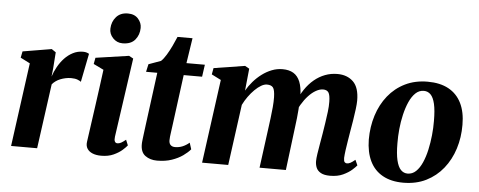

<svg xmlns="http://www.w3.org/2000/svg" viewBox="-52 -919 2658 1065"><g transform="rotate(5 1277.0 -387.0)"><path d="M38.5 0 102 -465.5 49 -492.5 56 -528 216.5 -555 240 -539 233.5 -448.5 228.5 -403Q237.5 -431 252.8 -458.2Q268 -485.5 288.5 -507.2Q309 -529 334.8 -542.2Q360.5 -555.5 390.5 -555.5Q403 -555.5 411.8 -552.5Q420.5 -549.5 424.5 -546.5L393 -388Q389.5 -392 375 -398Q360.5 -404 338.5 -404Q322.5 -404 307 -400.8Q291.5 -397.5 277.8 -392Q264 -386.5 252.5 -378.2Q241 -370 233 -360L183.5 0Z M541 10.5Q512.5 10.5 492.5 2.2Q472.5 -6 462.8 -21.5Q453 -37 456 -59Q458.5 -77.5 462.8 -107.5Q467 -137.5 472.5 -176.5Q478 -215.5 484.5 -262Q491 -308.5 498 -360Q505 -411.5 512 -465.5L455.5 -493L462 -528L647 -555L671 -542L608 -101.5Q605.5 -83.5 610 -74.8Q614.5 -66 624.5 -66Q634.5 -66 644.8 -71.5Q655 -77 671 -90L683.5 -59.5Q676 -49.5 657.5 -33Q639 -16.5 609.8 -3Q580.5 10.5 541 10.5ZM604.5 -621Q572.5 -621 550.8 -644.2Q529 -667.5 530.5 -697Q532 -735.5 555.5 -762Q579 -788.5 620.5 -788.5Q657.5 -788.5 677.8 -765.5Q698 -742.5 697.5 -714.5Q697 -676 674.2 -648.5Q651.5 -621 604.5 -621Z M920 -186.5Q917.5 -168 915.5 -153.8Q913.5 -139.5 912.2 -128.2Q911 -117 911 -108Q911 -90.5 920 -81.8Q929 -73 945 -73Q967 -73 986.8 -81.2Q1006.5 -89.5 1024 -104.5L1035.5 -68.5Q1020.5 -50.5 994.8 -32.2Q969 -14 933.5 -1.8Q898 10.5 851.5 10.5Q813 10.5 786 -9.2Q759 -29 760 -75Q760 -78.5 760.5 -85Q761 -91.5 762.5 -103.5Q764 -115.5 766.5 -135.5Q769 -155.5 773 -186L811 -475H748.5L758 -518L826 -542.5Q840 -555.5 854.8 -579.8Q869.5 -604 882.8 -632Q896 -660 905.5 -683H989L967.5 -542.5H1070L1060.5 -475H958Z M1317 -542 1304.5 -419Q1319.5 -445.5 1340.8 -470Q1362 -494.5 1387.8 -513.8Q1413.5 -533 1442.2 -544.2Q1471 -555.5 1502 -555.5Q1538.5 -555.5 1562.8 -540.8Q1587 -526 1599.5 -495Q1612 -464 1613 -415Q1613 -407.5 1612.5 -398Q1612 -388.5 1611 -378.5Q1610 -368.5 1609 -358.5L1589.5 -376Q1606 -418.5 1628.2 -451.5Q1650.5 -484.5 1678.5 -507.8Q1706.5 -531 1738.8 -543.2Q1771 -555.5 1807.5 -555.5Q1862 -555.5 1895.5 -523Q1929 -490.5 1929 -418Q1929 -399.5 1925.2 -369.5Q1921.5 -339.5 1916.2 -306.8Q1911 -274 1906 -246.5Q1902 -221 1897.2 -193Q1892.5 -165 1889 -139.2Q1885.5 -113.5 1884.5 -95Q1884.5 -77 1889.8 -71.5Q1895 -66 1902.5 -66Q1911.5 -66 1921.8 -71.2Q1932 -76.5 1948 -90L1961.5 -60Q1954.5 -51 1935.8 -34.2Q1917 -17.5 1887 -3.5Q1857 10.5 1815 10.5Q1782 10.5 1763.5 0Q1745 -10.5 1738 -27.2Q1731 -44 1731 -63.5Q1731 -78.5 1734.8 -104.2Q1738.5 -130 1744 -160Q1749.5 -190 1754 -218.5Q1758.5 -246.5 1763.5 -278.8Q1768.5 -311 1772.2 -342Q1776 -373 1775.5 -398Q1775 -435.5 1766 -449.2Q1757 -463 1735.5 -463Q1717 -463 1696 -451.2Q1675 -439.5 1654.8 -417.8Q1634.5 -396 1617.2 -366.8Q1600 -337.5 1589 -302.5L1612 -387.5Q1611 -365.5 1609.2 -341.2Q1607.5 -317 1604.8 -292.5Q1602 -268 1599 -245L1568.5 0H1422L1451 -217.5Q1455 -246.5 1459 -278.5Q1463 -310.5 1465.8 -341Q1468.5 -371.5 1468 -396Q1467 -437 1457 -450Q1447 -463 1423 -463Q1408 -463 1390.8 -453Q1373.5 -443 1355.5 -425.2Q1337.5 -407.5 1321.5 -385.2Q1305.5 -363 1293.5 -338.5L1247.5 0H1102L1165.5 -466L1113 -492.5L1119.5 -528L1293 -555.5Z M2310 -556.5Q2379 -556.5 2426.2 -530.8Q2473.5 -505 2498 -455.5Q2522.5 -406 2522.5 -335Q2523 -264.5 2503 -201.5Q2483 -138.5 2444.2 -90.2Q2405.5 -42 2349.8 -14.2Q2294 13.5 2222.5 13.5Q2155 13.5 2108 -12.8Q2061 -39 2037 -88.5Q2013 -138 2012 -208.5Q2012 -280 2032 -343Q2052 -406 2090.5 -454Q2129 -502 2184.2 -529.2Q2239.5 -556.5 2310 -556.5ZM2293 -504Q2266.5 -504 2246.5 -484.8Q2226.5 -465.5 2212.2 -433.5Q2198 -401.5 2188.8 -362Q2179.5 -322.5 2175.5 -281Q2171.5 -239.5 2172 -202Q2172 -143.5 2180.5 -107.5Q2189 -71.5 2204.8 -55.2Q2220.5 -39 2242.5 -39Q2269 -39 2289 -58Q2309 -77 2323.2 -109.2Q2337.5 -141.5 2346.2 -181.2Q2355 -221 2359.2 -262.5Q2363.5 -304 2363 -342Q2363 -401.5 2354.8 -437Q2346.5 -472.5 2331 -488.2Q2315.5 -504 2293 -504Z"/></g></svg>

Font: Merriweather 48pt ExtraBold
Style: Italic
Weight: 800
Italic angle: -7.8°
Version: Version 2.101